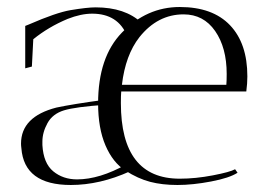

<svg xmlns="http://www.w3.org/2000/svg" viewBox="-20 -524 761 548"><path d="M182 4Q49 4 41 -101Q40 -108 40 -114Q40 -191 141 -217Q188 -227 277 -239L282 -225Q195 -219 162.5 -209Q130 -199 115.5 -172.5Q101 -146 101 -120Q101 -115 101 -110Q104 -58 132 -35Q160 -12 200 -12Q264 -12 341 -55L351 -35Q265 4 182 4ZM243 -485Q211 -485 173 -470Q118 -447 75 -412L71 -334L52 -329V-450L62 -454Q140 -488 181 -495Q229 -503 253 -503Q337 -503 384 -459L343 -421Q317 -485 243 -485ZM325 -230Q325 -14 493 -14Q538 -14 587.5 -23.5Q637 -33 651 -41L658 -31Q635 -16 582.5 -6Q530 4 486.5 4Q443 4 408.5 -5Q374 -14 338 -37Q302 -60 281 -109Q260 -158 260 -229Q260 -361 328 -431Q399 -504 493 -504Q587 -504 636.5 -452Q686 -400 686 -306Q686 -286 683 -263H326Q325 -252 325 -230ZM627 -313Q627 -388 594 -435.5Q561 -483 504 -483Q430 -483 378 -418Q338 -367 328 -282H626Q627 -293 627 -313Z"/></svg>

Font: Antic Didone
Style: Regular
Weight: 400
Designer: Santiago Orozco
Foundry: Santiago Orozco
Version: Version 2.001